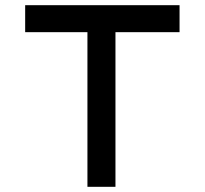

<svg xmlns="http://www.w3.org/2000/svg" viewBox="-20 -720 789 740"><path d="M317 0V-596H77V-700H672V-596H425V0Z"/></svg>

Font: Lexend Mega
Style: Regular
Weight: 400
Designer: Bonnie Shaver-Troup, Thomas Jockin
Foundry: Lexend
Version: Version 1.007